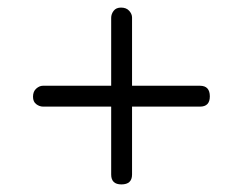

<svg xmlns="http://www.w3.org/2000/svg" viewBox="-20 -554 640 506"><path d="M300 -68Q273 -68 273 -94V-507Q273 -517 279.5 -525.5Q286 -534 299 -534Q313 -534 320.5 -525.5Q328 -517 328 -508V-94Q328 -68 300 -68ZM533 -300Q533 -273 507 -273H94Q84 -273 75.5 -279.5Q67 -286 67 -299Q67 -313 75.5 -320.5Q84 -328 93 -328H507Q533 -328 533 -300Z"/></svg>

Font: Agu Display
Style: Regular
Weight: 400
Designer: Oluwaseun Badejo
Version: Version 1.103